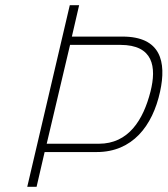

<svg xmlns="http://www.w3.org/2000/svg" viewBox="-20 -720 646 740"><path d="M353 -134C490 -134 568 -234 597 -367C622 -482 600 -579 452 -579H257L285 -700H249L85 0H121L152 -134H353ZM160 -166 250 -547H444C571 -547 584 -462 560 -367C532 -257 475 -166 361 -166Z"/></svg>

Font: RazerF5 Thin
Style: Italic
Weight: 250
Foundry: Razer Inc.
Version: Version 2